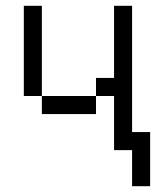

<svg xmlns="http://www.w3.org/2000/svg" viewBox="-20 -520 540 665"><path d="M437.5 0Q437.5 0 437.5 125H500V-62.5H437.5V-500H375Q375 -500 375 -250H312.5V-187.5H125V-125H312.5V-187.5H375V0ZM125 -187.5V-500H62.5V-187.5Z"/></svg>

Font: UnifontExMono
Style: Regular
Weight: 500
Version: Version 15.0.06